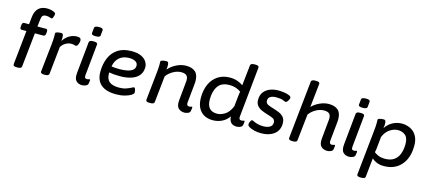

<svg xmlns="http://www.w3.org/2000/svg" viewBox="-66 -1401 5046 2252"><g transform="rotate(15 2457.5 -275.0)"><path d="M122 2Q97 2 87 -5Q77 -12 79 -26L122 -438H63Q41 -438 45 -474L46 -488Q49 -523 72 -523H131L141 -617Q158 -757 292 -757Q316 -757 340 -751.5Q364 -746 379.5 -737Q395 -728 395 -717Q395 -709 391.5 -695Q388 -681 382 -669.5Q376 -658 369 -658Q360 -658 342.5 -664.5Q325 -671 300 -671Q273 -671 260 -658.5Q247 -646 244 -616L233 -523H337Q360 -523 356 -487L355 -473Q351 -438 328 -438H225L181 -23Q179 2 133 2Z M454 2Q431 2 420.5 -5Q410 -12 411 -23L448 -366Q454 -423 454 -460Q454 -474 453.5 -482.5Q453 -491 453 -499Q453 -508 466.5 -513Q480 -518 496.5 -520Q513 -522 523 -522Q542 -522 547.5 -502.5Q553 -483 548 -432Q579 -479 622 -504.5Q665 -530 717 -530Q763 -530 763 -494Q763 -481 758.5 -464Q754 -447 746 -434Q738 -421 729 -421Q719 -421 707 -425.5Q695 -430 669 -430Q636 -430 604 -412Q572 -394 549 -359L514 -24Q511 2 465 2Z M913 7Q871 7 843.5 -20.5Q816 -48 823 -118L861 -500Q864 -525 909 -525H920Q965 -525 963 -500L925 -119Q923 -96 929 -86.5Q935 -77 951 -77Q964 -77 972.5 -80.5Q981 -84 985 -84Q992 -84 992 -75Q992 -73 991.5 -62Q991 -51 987 -32Q983 -11 959 -2Q935 7 913 7ZM922 -589Q893 -589 881.5 -595.5Q870 -602 871 -614L878 -679Q879 -691 892 -697.5Q905 -704 934 -704Q962 -704 973 -697.5Q984 -691 983 -679L977 -614Q975 -589 922 -589Z M1327 7Q1207 7 1145 -45.5Q1083 -98 1083 -201Q1083 -295 1114.5 -369.5Q1146 -444 1211 -487Q1276 -530 1376 -530Q1450 -530 1494.5 -508.5Q1539 -487 1559 -454.5Q1579 -422 1579 -389Q1579 -327 1545 -287Q1511 -247 1451.5 -228.5Q1392 -210 1316 -210Q1274 -210 1242 -213Q1210 -216 1187 -221Q1186 -214 1186 -205Q1186 -140 1224 -109Q1262 -78 1343 -78Q1390 -78 1426 -90.5Q1462 -103 1484.5 -115Q1507 -127 1513 -127Q1521 -127 1526 -116.5Q1531 -106 1533.5 -92.5Q1536 -79 1536 -71Q1536 -54 1507.5 -36Q1479 -18 1432 -5.5Q1385 7 1327 7ZM1298 -289Q1341 -289 1382 -297Q1423 -305 1449 -324.5Q1475 -344 1475 -379Q1475 -411 1446.5 -428Q1418 -445 1369 -445Q1297 -445 1251 -405.5Q1205 -366 1194 -295Q1219 -291 1245.5 -290Q1272 -289 1298 -289Z M2160 7Q2113 7 2084.5 -21Q2056 -49 2063 -120L2084 -336Q2085 -345 2085.5 -353Q2086 -361 2086 -369Q2086 -407 2066.5 -424.5Q2047 -442 2003 -442Q1955 -442 1906.5 -415Q1858 -388 1826 -345L1792 -23Q1789 2 1744 2H1733Q1709 2 1699 -5Q1689 -12 1690 -24L1726 -366Q1729 -393 1730.5 -416.5Q1732 -440 1732 -460Q1732 -472 1731.5 -481Q1731 -490 1731 -499Q1731 -508 1744.5 -513Q1758 -518 1774.5 -520Q1791 -522 1801 -522Q1818 -522 1823.5 -509Q1829 -496 1829 -476Q1829 -453 1825 -426Q1862 -471 1921 -500.5Q1980 -530 2040 -530Q2111 -530 2150.5 -495.5Q2190 -461 2190 -383Q2190 -374 2189.5 -365.5Q2189 -357 2188 -348L2165 -119Q2161 -77 2192 -77Q2205 -77 2214 -80.5Q2223 -84 2227 -84Q2233 -84 2233 -75Q2233 -73 2232.5 -62Q2232 -51 2228 -32Q2224 -11 2201 -2Q2178 7 2160 7Z M2503 7Q2408 7 2354.5 -51Q2301 -109 2301 -214Q2301 -309 2334 -380Q2367 -451 2428 -490Q2489 -529 2572 -529Q2623 -529 2664 -514Q2705 -499 2732 -479L2759 -728Q2762 -753 2807 -753H2820Q2844 -753 2854 -746Q2864 -739 2862 -726L2800 -119Q2795 -77 2827 -77Q2840 -77 2848.5 -80.5Q2857 -84 2861 -84Q2868 -84 2868 -75Q2868 -73 2867.5 -62Q2867 -51 2863 -32Q2859 -11 2835.5 -2Q2812 7 2795 7Q2746 7 2723 -18Q2700 -43 2698 -92Q2664 -43 2613 -18Q2562 7 2503 7ZM2531 -80Q2576 -80 2624.5 -109.5Q2673 -139 2706 -216L2719 -341Q2723 -379 2728 -399Q2706 -417 2670 -430Q2634 -443 2586 -443Q2493 -443 2450 -382.5Q2407 -322 2407 -221Q2407 -80 2531 -80Z M3091 8Q3046 8 3007 -1.5Q2968 -11 2944 -25.5Q2920 -40 2921 -56Q2921 -74 2931.5 -93.5Q2942 -113 2951 -113Q2957 -113 2975 -104Q2993 -95 3022.5 -86.5Q3052 -78 3093 -78Q3141 -78 3172 -95.5Q3203 -113 3203 -152Q3203 -187 3172.5 -201Q3142 -215 3099 -227Q3065 -237 3031.5 -252Q2998 -267 2976.5 -293.5Q2955 -320 2955 -364Q2955 -419 2982.5 -456Q3010 -493 3056.5 -511.5Q3103 -530 3160 -530Q3195 -530 3231 -524.5Q3267 -519 3291.5 -508Q3316 -497 3315 -481Q3315 -472 3308 -458Q3301 -444 3291.5 -433Q3282 -422 3275 -422Q3267 -422 3238.5 -434Q3210 -446 3157 -446Q3113 -446 3085.5 -430.5Q3058 -415 3058 -380Q3058 -347 3089 -333.5Q3120 -320 3162 -308Q3196 -298 3229.5 -283.5Q3263 -269 3285 -242.5Q3307 -216 3307 -169Q3307 -84 3246.5 -38Q3186 8 3091 8Z M3893 7Q3846 7 3817.5 -21Q3789 -49 3796 -120L3817 -336Q3818 -345 3818.5 -352.5Q3819 -360 3819 -369Q3819 -407 3799.5 -424.5Q3780 -442 3736 -442Q3688 -442 3639.5 -415Q3591 -388 3560 -345L3525 -23Q3522 2 3477 2H3466Q3443 2 3432.5 -5Q3422 -12 3423 -23L3497 -728Q3500 -753 3546 -753H3557Q3602 -753 3600 -728L3569 -440Q3608 -480 3663.5 -505Q3719 -530 3773 -530Q3844 -530 3883.5 -495.5Q3923 -461 3923 -383Q3923 -374 3922.5 -365.5Q3922 -357 3921 -348L3898 -119Q3894 -77 3925 -77Q3938 -77 3947 -80.5Q3956 -84 3960 -84Q3966 -84 3966 -75Q3966 -73 3965.5 -62Q3965 -51 3961 -32Q3957 -11 3934 -2Q3911 7 3893 7Z M4155 7Q4113 7 4085.5 -20.5Q4058 -48 4065 -118L4103 -500Q4106 -525 4151 -525H4162Q4207 -525 4205 -500L4167 -119Q4165 -96 4171 -86.5Q4177 -77 4193 -77Q4206 -77 4214.5 -80.5Q4223 -84 4227 -84Q4234 -84 4234 -75Q4234 -73 4233.5 -62Q4233 -51 4229 -32Q4225 -11 4201 -2Q4177 7 4155 7ZM4164 -589Q4135 -589 4123.5 -595.5Q4112 -602 4113 -614L4120 -679Q4121 -691 4134 -697.5Q4147 -704 4176 -704Q4204 -704 4215 -697.5Q4226 -691 4225 -679L4219 -614Q4217 -589 4164 -589Z M4350 207Q4327 207 4316.5 200Q4306 193 4307 183L4364 -366Q4367 -393 4368.5 -416.5Q4370 -440 4370 -460Q4370 -472 4369.5 -481Q4369 -490 4369 -499Q4369 -508 4382.5 -513Q4396 -518 4412.5 -520Q4429 -522 4439 -522Q4456 -522 4461.5 -509Q4467 -496 4467 -476Q4467 -450 4462 -421Q4495 -474 4548 -502Q4601 -530 4661 -530Q4695 -530 4731 -519Q4767 -508 4797.5 -483Q4828 -458 4846.5 -416.5Q4865 -375 4865 -314Q4865 -216 4830.5 -144Q4796 -72 4732.5 -32.5Q4669 7 4581 7Q4524 7 4487.5 -11Q4451 -29 4433 -46L4409 183Q4407 207 4361 207ZM4572 -79Q4638 -79 4679.5 -108Q4721 -137 4740.5 -188.5Q4760 -240 4760 -308Q4760 -384 4723.5 -414Q4687 -444 4633 -444Q4587 -444 4538 -412.5Q4489 -381 4461 -314L4447 -175Q4444 -147 4438 -124Q4451 -111 4484.5 -95Q4518 -79 4572 -79Z"/></g></svg>

Font: Asap Semi Expanded Semi Expanded Medium
Style: Italic
Weight: 500
Width: 6
Italic angle: -6°
Designer: Pablo Cosgaya
Foundry: Omnibus-Type
Version: Version 3.001; ttfautohint (v1.8.4.7-5d5b)